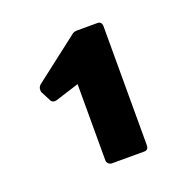

<svg xmlns="http://www.w3.org/2000/svg" viewBox="-88 -862 632 626"><g transform="rotate(-20 228.0 -549.0)"><path d="M182 -343V-607L100 -581L94 -580Q83 -580 79 -590L62 -623Q61 -626 61 -631Q61 -640 68 -647L221 -765Q228 -772 241 -772H311Q326 -772 326 -755V-343Q326 -326 311 -326H199Q192 -326 187 -331Q182 -336 182 -343Z"/></g></svg>

Font: LINE Seed JP_TTF ExtraBold
Style: Regular
Weight: 800
Designer: LY Corporation & Fontrix & Fontworks
Version: Version 1.015